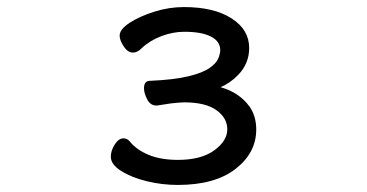

<svg xmlns="http://www.w3.org/2000/svg" viewBox="-20 -506 1040 544"><path d="M425 -207H423Q406 -207 397 -224.5Q388 -242 388 -256Q388 -277 405 -277Q474 -280 514.5 -290Q555 -300 574 -313.5Q593 -327 598.5 -340.5Q604 -354 604 -364Q604 -389 577.5 -402.5Q551 -416 502 -416Q470 -416 437 -403.5Q404 -391 381 -369Q369 -357 357 -357Q342 -357 330.5 -374.5Q319 -392 319 -405Q319 -423 347.5 -441.5Q376 -460 417.5 -473Q459 -486 501 -486Q586 -486 636 -454Q686 -422 686 -370Q686 -326 655 -294Q633 -271 605 -259Q658 -244 687 -204Q706 -177 706 -139Q706 -73 647.5 -27.5Q589 18 484 18Q439 18 396 7.5Q353 -3 323.5 -21.5Q294 -40 294 -62Q294 -79 305 -96.5Q316 -114 330 -114Q340 -114 347 -106Q366 -82 400.5 -67.5Q435 -53 484 -53Q550 -53 587 -80Q624 -107 624 -139.5Q624 -172 593 -194Q562 -216 502 -216Q491 -216 464 -213Z"/></svg>

Font: Moon Stars Kai
Style: Bold
Weight: 700
Designer: GuiWonder
Version: Version 1.101